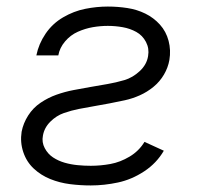

<svg xmlns="http://www.w3.org/2000/svg" viewBox="-20 -558 616 586"><path d="M257 8Q298 8 340 -1Q382 -10 420 -35Q458 -60 480 -98L421 -125Q404 -97 375.5 -80Q347 -63 317 -57.5Q287 -52 257 -52Q237 -52 216.5 -54Q196 -56 177 -61.5Q158 -67 142 -77.5Q126 -88 116.5 -106Q107 -124 111 -144Q115 -168 133.5 -186.5Q152 -205 175 -213Q198 -221 221 -225.5Q244 -230 267.5 -234Q291 -238 314.5 -242.5Q338 -247 361 -252Q384 -257 406.5 -267Q429 -277 448.5 -293Q468 -309 480.5 -330.5Q493 -352 497 -375Q502 -405 494.5 -433.5Q487 -462 468 -483Q449 -504 423.5 -516.5Q398 -529 368.5 -533.5Q339 -538 309 -538Q275 -538 240 -531Q205 -524 172.5 -505Q140 -486 119 -455Q98 -424 91 -389H158Q162 -412 178.5 -431.5Q195 -451 217.5 -461Q240 -471 263 -475Q286 -479 309 -479Q332 -479 354.5 -475Q377 -471 396 -460.5Q415 -450 425.5 -430Q436 -410 432 -387Q428 -361 406.5 -341Q385 -321 359.5 -313.5Q334 -306 308 -301.5Q282 -297 256 -292.5Q230 -288 204 -283Q178 -278 152.5 -269Q127 -260 104 -244.5Q81 -229 66 -205.5Q51 -182 46 -156Q41 -124 51 -94Q61 -64 83 -43.5Q105 -23 133.5 -11.5Q162 0 193.5 4Q225 8 257 8Z"/></svg>

Font: Iosevka Sparkle Light
Style: Italic
Weight: 300
Italic angle: -9°
Designer: Belleve Invis
Foundry: Belleve Invis
Version: Version 4.5.0; ttfautohint (v1.8.3)